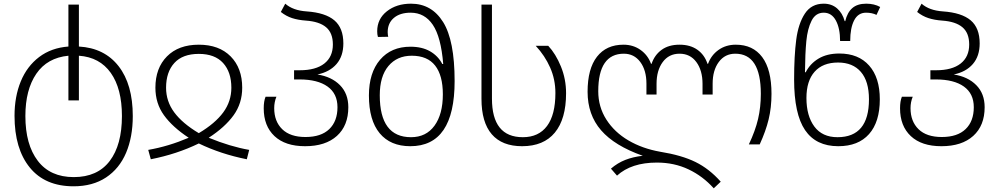

<svg xmlns="http://www.w3.org/2000/svg" viewBox="-20 -785 5429 1044"><path d="M59 -155Q59 -260 93 -342.5Q127 -425 193 -475Q259 -525 352 -532V-760H409V-532Q548 -524 625 -425Q702 -326 702 -154Q702 -40 665.5 46Q629 132 556.5 180Q484 228 380 228Q225 228 142 126Q59 24 59 -155ZM643 -154Q643 -303 582.5 -388.5Q522 -474 409 -482V-239H352V-482Q237 -471 177.5 -384Q118 -297 118 -154Q118 1 185.5 89.5Q253 178 381 178Q510 178 576.5 90.5Q643 3 643 -154Z M786 30Q896 11 1006 -36Q918 -94 871.5 -158.5Q825 -223 825 -308Q825 -415 888 -478.5Q951 -542 1061 -542Q1171 -542 1234 -478.5Q1297 -415 1297 -308Q1297 -223 1250 -158Q1203 -93 1115 -36Q1232 12 1335 30L1322 81Q1181 53 1061 -5Q942 53 800 81ZM1238 -308Q1238 -393 1193 -442.5Q1148 -492 1061 -492Q973 -492 928 -442.5Q883 -393 883 -308Q883 -234 927.5 -174Q972 -114 1061 -61Q1150 -114 1194 -174Q1238 -234 1238 -308Z M1414 -196Q1414 -235 1424 -259H1483Q1471 -230 1471 -197Q1471 -125 1514.5 -82.5Q1558 -40 1641 -40Q1726 -40 1770.5 -83Q1815 -126 1815 -202Q1815 -276 1761 -314.5Q1707 -353 1609 -353H1579V-403H1610Q1697 -403 1743.5 -439.5Q1790 -476 1790 -543Q1790 -606 1753 -637Q1716 -668 1643 -673Q1601 -676 1568.5 -686.5Q1536 -697 1507 -720L1531 -765Q1573 -728 1647 -723Q1749 -716 1798 -674.5Q1847 -633 1847 -549Q1847 -480 1810 -437Q1773 -394 1706 -380Q1783 -368 1828.5 -322Q1874 -276 1874 -202Q1874 -102 1812 -46Q1750 10 1639 10Q1531 10 1472.5 -45Q1414 -100 1414 -196Z M1986 -266Q1986 -389 2046.5 -460Q2107 -531 2212 -531Q2275 -531 2318.5 -506Q2362 -481 2385 -437H2390Q2378 -584 2333.5 -650Q2289 -716 2213 -716Q2155 -716 2121.5 -687.5Q2088 -659 2088 -610Q2088 -601 2089 -595Q2090 -589 2091 -585L2035 -584Q2031 -597 2031 -615Q2031 -682 2083.5 -723.5Q2136 -765 2215 -765Q2327 -765 2389.5 -665Q2452 -565 2452 -344Q2452 10 2211 10Q2103 10 2044.5 -60.5Q1986 -131 1986 -266ZM2388 -272Q2388 -375 2346 -428.5Q2304 -482 2219 -482Q2139 -482 2092 -426Q2045 -370 2045 -267Q2045 -39 2215 -39Q2297 -39 2342.5 -101.5Q2388 -164 2388 -272Z M2598 -248V-760H2655V-249Q2655 -39 2823 -39Q2909 -39 2954.5 -100Q3000 -161 3000 -279Q3000 -353 2971.5 -417.5Q2943 -482 2893 -536H2961Q3002 -492 3030 -423.5Q3058 -355 3058 -278Q3058 -138 2997 -64Q2936 10 2819 10Q2710 10 2654 -55Q2598 -120 2598 -248Z M3552 99Q3413 99 3335 170L3302 132Q3338 101 3380 84.5Q3422 68 3475 62Q3322 8 3248.5 -76.5Q3175 -161 3175 -286Q3175 -411 3226 -476.5Q3277 -542 3370 -542Q3423 -542 3463 -513.5Q3503 -485 3520 -438H3523Q3539 -486 3577.5 -514Q3616 -542 3675 -542Q3733 -542 3772 -514.5Q3811 -487 3827 -438H3830Q3847 -485 3887 -513.5Q3927 -542 3981 -542Q4074 -542 4124.5 -474.5Q4175 -407 4175 -275Q4175 -200 4159.5 -136Q4144 -72 4111 0H4052Q4087 -74 4102 -138Q4117 -202 4117 -275Q4117 -493 3978 -493Q3922 -493 3888.5 -448Q3855 -403 3855 -330V-271H3800V-329Q3800 -402 3766.5 -447.5Q3733 -493 3675 -493Q3617 -493 3583.5 -447.5Q3550 -402 3550 -329V-271H3495V-330Q3495 -403 3461.5 -448Q3428 -493 3372 -493Q3303 -493 3268 -442Q3233 -391 3233 -289Q3233 -204 3277 -135Q3321 -66 3397 -21.5Q3473 23 3569 40Q3687 59 3762 96Q3837 133 3899 203L3861 239Q3802 173 3724 136Q3646 99 3552 99Z M4298 -353Q4298 -481 4309.5 -569Q4321 -657 4356.5 -711Q4392 -765 4459 -765Q4502 -765 4531.5 -739.5Q4561 -714 4573 -670H4576Q4587 -717 4614.5 -741Q4642 -765 4690 -765Q4734 -765 4766 -747L4746 -704Q4722 -716 4689 -716Q4646 -716 4624.5 -674.5Q4603 -633 4603 -562H4548Q4548 -631 4525 -673.5Q4502 -716 4459 -716Q4415 -716 4393 -672.5Q4371 -629 4364.5 -562Q4358 -495 4357 -392H4361Q4385 -439 4431 -466.5Q4477 -494 4544 -494Q4648 -494 4706 -428.5Q4764 -363 4764 -245Q4764 -122 4705.5 -56Q4647 10 4538 10Q4417 10 4357.5 -77.5Q4298 -165 4298 -353ZM4705 -245Q4705 -343 4661 -394Q4617 -445 4537 -445Q4454 -445 4409.5 -395Q4365 -345 4365 -252Q4365 -155 4408 -97Q4451 -39 4534 -39Q4705 -39 4705 -245Z M4874 -196Q4874 -235 4884 -259H4943Q4931 -230 4931 -197Q4931 -125 4974.5 -82.5Q5018 -40 5101 -40Q5186 -40 5230.5 -83Q5275 -126 5275 -202Q5275 -276 5221 -314.5Q5167 -353 5069 -353H5039V-403H5070Q5157 -403 5203.5 -439.5Q5250 -476 5250 -543Q5250 -606 5213 -637Q5176 -668 5103 -673Q5061 -676 5028.5 -686.5Q4996 -697 4967 -720L4991 -765Q5033 -728 5107 -723Q5209 -716 5258 -674.5Q5307 -633 5307 -549Q5307 -480 5270 -437Q5233 -394 5166 -380Q5243 -368 5288.5 -322Q5334 -276 5334 -202Q5334 -102 5272 -46Q5210 10 5099 10Q4991 10 4932.5 -45Q4874 -100 4874 -196Z"/></svg>

Font: Noto Sans Georgian Light
Style: Regular
Weight: 300
Designer: Monotype Design team
Foundry: Monotype Imaging Inc.
Version: Version 1.000